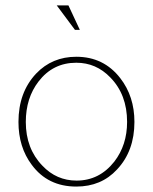

<svg xmlns="http://www.w3.org/2000/svg" viewBox="-20 -675 563 707"><path d="M189 -655H232L274 -565H256ZM475 -226Q475 -119 411 -51Q353 12 261 12Q156 12 97 -68Q48 -133 48 -226Q48 -335 113 -404Q172 -466 261 -466Q362 -466 423 -387Q475 -320 475 -226ZM75 -226Q75 -128 136 -65Q188 -10 262 -10Q346 -10 401 -80Q448 -141 448 -226Q448 -327 386 -390Q334 -444 261 -444Q175 -444 122 -375Q75 -314 75 -226Z"/></svg>

Font: Tajawal ExtraLight
Style: Regular
Weight: 275
Designer: Boutros Fonts
Foundry: Created by Boutros International 2017
Version: Version 1.700